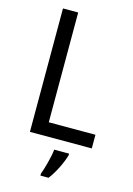

<svg xmlns="http://www.w3.org/2000/svg" viewBox="-138 -783 743 1073"><g transform="rotate(15 234.0 -246.5)"><path d="M88 0H446V-79H176V-714H88ZM331 70V61H245C241 103 221 175 208 209V221H255C288 179 320 111 331 70Z"/></g></svg>

Font: Noto Sans Bengali UI SemiCondensed
Style: Regular
Weight: 400
Width: 4
Designer: Jelle Bosma - Monotype Design Team
Foundry: Monotype Imaging Inc.
Version: Version 2.003